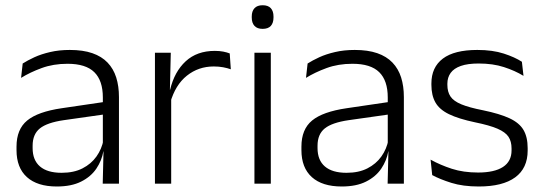

<svg xmlns="http://www.w3.org/2000/svg" viewBox="-20 -684 2022 715"><path d="M362.5 0 365.5 -121.5 363 -131V-288.5V-321Q363 -384 331.2 -415.2Q299.5 -446.5 231.5 -446.5Q178.5 -446.5 135 -430.5Q91.5 -414.5 58.5 -394L64.5 -447.5Q82.5 -459 108 -470.8Q133.5 -482.5 166.8 -490.2Q200 -498 240 -498Q289 -498 323.8 -486Q358.5 -474 380.5 -451Q402.5 -428 412.8 -395.5Q423 -363 423 -322.5V0ZM191.5 10.5Q119 10.5 80.2 -24.5Q41.5 -59.5 41.5 -125V-138Q41.5 -202.5 81.2 -235.2Q121 -268 210 -281L373 -305L376 -259L217.5 -236.5Q155.5 -227.5 128.5 -205.8Q101.5 -184 101.5 -141.5V-132.5Q101.5 -87.5 129 -64Q156.5 -40.5 209.5 -40.5Q255 -40.5 287.2 -57Q319.5 -73.5 339.2 -101.2Q359 -129 365.5 -163.5L377.5 -120.5H365Q359 -86 338.8 -56Q318.5 -26 282.2 -7.8Q246 10.5 191.5 10.5Z M614 -301.5 598.5 -348 613.5 -350Q629.5 -417 671.5 -455.8Q713.5 -494.5 780 -494.5Q797.5 -494.5 811.5 -491.8Q825.5 -489 835.5 -485L839.5 -426Q827 -430.5 811 -433.5Q795 -436.5 776 -436.5Q719 -436.5 676 -402.2Q633 -368 614 -301.5ZM557 0V-487.5H616L612.5 -341L617.5 -336V0Z M927.5 0V-487.5H988.5V0ZM958 -576.5Q938 -576.5 927.8 -587.5Q917.5 -598.5 917.5 -619V-622.5Q917.5 -642.5 927.8 -653.5Q938 -664.5 958 -664.5Q978.5 -664.5 988.5 -653.5Q998.5 -642.5 998.5 -622.5V-619Q998.5 -598.5 988.5 -587.5Q978.5 -576.5 958 -576.5Z M1423.5 0 1426.5 -121.5 1424 -131V-288.5V-321Q1424 -384 1392.2 -415.2Q1360.5 -446.5 1292.5 -446.5Q1239.5 -446.5 1196 -430.5Q1152.5 -414.5 1119.5 -394L1125.5 -447.5Q1143.5 -459 1169 -470.8Q1194.5 -482.5 1227.8 -490.2Q1261 -498 1301 -498Q1350 -498 1384.8 -486Q1419.5 -474 1441.5 -451Q1463.5 -428 1473.8 -395.5Q1484 -363 1484 -322.5V0ZM1252.5 10.5Q1180 10.5 1141.2 -24.5Q1102.5 -59.5 1102.5 -125V-138Q1102.5 -202.5 1142.2 -235.2Q1182 -268 1271 -281L1434 -305L1437 -259L1278.5 -236.5Q1216.5 -227.5 1189.5 -205.8Q1162.5 -184 1162.5 -141.5V-132.5Q1162.5 -87.5 1190 -64Q1217.5 -40.5 1270.5 -40.5Q1316 -40.5 1348.2 -57Q1380.5 -73.5 1400.2 -101.2Q1420 -129 1426.5 -163.5L1438.5 -120.5H1426Q1420 -86 1399.8 -56Q1379.5 -26 1343.2 -7.8Q1307 10.5 1252.5 10.5Z M1763 10.5Q1704 10.5 1661 -3Q1618 -16.5 1589.5 -32L1583.5 -89.5Q1619.5 -69.5 1662.5 -55.5Q1705.5 -41.5 1760.5 -41.5Q1821 -41.5 1853 -62.2Q1885 -83 1885 -124V-131Q1885 -157.5 1873.5 -174.8Q1862 -192 1832.5 -204.8Q1803 -217.5 1749 -228.5Q1687.5 -241.5 1652 -258.8Q1616.5 -276 1601.5 -302.5Q1586.5 -329 1586.5 -368V-373Q1586.5 -433.5 1629.2 -465.8Q1672 -498 1757.5 -498Q1814.5 -498 1856 -484.5Q1897.5 -471 1923.5 -454L1929.5 -401.5Q1897.5 -421 1856.5 -434.2Q1815.5 -447.5 1762.5 -447.5Q1722 -447.5 1696.2 -438.5Q1670.5 -429.5 1658.2 -412.5Q1646 -395.5 1646 -372.5V-368Q1646 -342 1657.5 -324.8Q1669 -307.5 1698 -295.5Q1727 -283.5 1778 -273.5Q1841 -260.5 1877.5 -243.5Q1914 -226.5 1929.5 -200Q1945 -173.5 1945 -132.5V-123.5Q1945 -57.5 1898.5 -23.5Q1852 10.5 1763 10.5Z"/></svg>

Font: Anek Bangla Medium Light
Style: Regular
Weight: 300
Version: Version 1.003